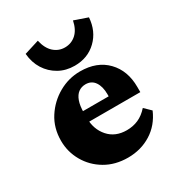

<svg xmlns="http://www.w3.org/2000/svg" viewBox="-162 -765 809 877"><g transform="rotate(-30 242.5 -326.5)"><path d="M258.8 7.8Q191.4 7.8 140.1 -22.5Q88.9 -52.7 60.1 -103Q31.2 -153.3 31.2 -211.9Q31.2 -279.3 64.5 -331.1Q97.7 -382.8 150.9 -413.1Q204.1 -443.4 264.6 -443.4Q353.5 -443.4 404.8 -390.1Q456.1 -336.9 456.1 -251V-223.6H172.9V-279.3H339.8L321.3 -249V-291Q321.3 -331.1 304.7 -355.5Q288.1 -379.9 256.8 -379.9Q235.4 -379.9 219.2 -368.2Q203.1 -356.4 194.3 -332Q185.5 -307.6 185.5 -269.5V-244.1Q185.5 -183.6 220.7 -143.6Q255.9 -103.5 316.4 -103.5Q349.6 -103.5 377.4 -115.7Q405.3 -127.9 429.7 -155.3L462.9 -123Q435.5 -59.6 381.3 -25.9Q327.1 7.8 258.8 7.8ZM353.5 -661.1 423.8 -636.7Q418.9 -566.4 373 -522Q327.1 -477.5 257.8 -477.5Q211.9 -477.5 175.3 -498Q138.7 -518.6 116.2 -554.2Q93.8 -589.8 89.8 -636.7L168 -661.1Q177.7 -617.2 202.6 -594.7Q227.5 -572.3 260.7 -572.3Q294.9 -572.3 319.8 -594.7Q344.7 -617.2 353.5 -661.1Z"/></g></svg>

Font: Crimson Pro Black
Style: Regular
Weight: 900
Designer: Jacques Le Bailly
Foundry: Baron von Fonthausen
Version: Version 1.003